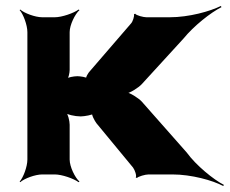

<svg xmlns="http://www.w3.org/2000/svg" viewBox="-20 -586 772 645"><path d="M304 -172 427 -23C433 -15 440 5 436 10L440 12C444 7 468 0 479 0H559C623 0 695 20 730 39L732 35C697 17 639 -30 607 -74L456 -245C446 -256 415 -276 403 -276V-272C415 -272 446 -292 456 -303L596 -456C631 -499 688 -544 724 -562L722 -566C686 -548 615 -528 550 -528H472C462 -528 438 -534 434 -540L430 -538C432 -532 426 -513 420 -507L282 -347C277 -342 266 -325 270 -320L274 -322C272 -327 248 -330 240 -330C228 -330 207 -326 202 -321L205 -318C210 -323 214 -341 214 -351V-478C214 -502 232 -539 247 -552L244 -554C228 -542 188 -528 164 -528H122C98 -528 61 -542 48 -554L46 -552C58 -539 72 -502 72 -478V-50C72 -26 58 11 46 24L48 26C61 14 98 0 122 0H164C188 0 228 14 244 26L247 24C232 11 214 -26 214 -50V-167C214 -180 208 -204 201 -211L198 -208C205 -201 232 -195 250 -195H252C263 -195 292 -200 296 -205L290 -207C286 -202 298 -180 304 -172Z"/></svg>

Font: Asimov
Style: EdgeWide
Weight: 500
Designer: Google
Version: Version 2.000980: 2014